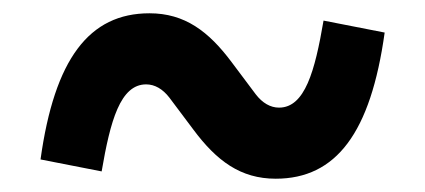

<svg xmlns="http://www.w3.org/2000/svg" viewBox="-20 -449 640 289"><path d="M395 -180C486 -180 538 -249 559 -400L467 -418C454 -342 439 -287 400 -287C387 -287 375 -294 365 -307L329 -355C294 -402 258 -429 205 -429C114 -429 62 -360 41 -209L133 -191C146 -267 161 -322 200 -322C213 -322 225 -315 235 -302L271 -254C306 -207 342 -180 395 -180Z"/></svg>

Font: IBM Mono SemiBold
Style: Regular
Weight: 600
Monospace: yes
Designer: Mike Abbink, Paul van der Laan, Pieter van Rosmalen
Foundry: Bold Monday
Version: Version 2.3